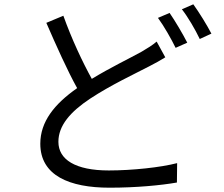

<svg xmlns="http://www.w3.org/2000/svg" viewBox="-20 -835 1040 891"><path d="M707 -642C687 -625 666 -612 637 -595C583 -565 493 -522 406 -469C363 -547 313 -653 274 -762L195 -729C241 -623 293 -507 338 -426C232 -352 167 -270 167 -168C167 -20 303 36 488 36C612 36 727 25 801 12L802 -78C725 -58 593 -44 485 -44C329 -44 251 -95 251 -177C251 -252 306 -316 398 -377C495 -441 605 -492 672 -527C701 -542 725 -555 747 -569ZM713 -752C741 -714 775 -654 795 -613L849 -637C828 -678 792 -739 767 -775ZM824 -792C853 -755 886 -698 907 -654L961 -679C942 -716 904 -778 877 -815Z"/></svg>

Font: Noto Sans CJK JP Regular
Style: Regular
Weight: 400
Designer: Ryoko NISHIZUKA (kana & ideographs); Paul D. Hunt (Latin, Greek & Cyrillic); Wenlong ZHANG (bopomofo); Sandoll Communica
Foundry: Adobe Systems Incorporated
Version: Version 1.001;PS 1.001;hotconv 1.0.78;makeotf.lib2.5.61930